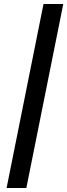

<svg xmlns="http://www.w3.org/2000/svg" viewBox="-20 -828 337 962"><path d="M297 -808 112 114H13L198 -808Z"/></svg>

Font: TypoPRO Montserrat Alternates
Style: Italic
Weight: 500
Italic angle: -11.3°
Designer: Julieta Ulanovsky
Foundry: Julieta Ulanovsky
Version: Version 6.001